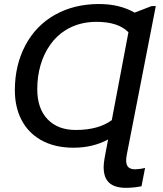

<svg xmlns="http://www.w3.org/2000/svg" viewBox="-20 -718 804 946"><path d="M601.6 71.8Q601.6 95.2 612.5 105.7Q623.5 116.2 645.5 116.2Q654.3 116.2 668.9 114.3Q683.6 112.3 694.8 109.4L677.2 199.7Q661.1 203.1 640.4 205.3Q619.6 207.5 601.1 207.5Q544.9 207.5 517.8 182.4Q490.7 157.2 490.7 105.5Q490.7 88.9 494.6 65.4Q496.1 56.6 500.5 32.7Q504.9 8.8 512.7 -30.8Q437.5 9.8 341.8 9.8Q247.1 9.8 179.7 -29.3Q118.2 -64.9 85.7 -127.7Q53.2 -190.4 53.2 -273.9Q53.2 -396.5 105 -494.6Q157.2 -592.8 251.5 -645.5Q345.7 -698.2 467.8 -698.2Q569.3 -698.2 643.1 -655.8L727.1 -688H747.6L605 42.5Q601.6 60.5 601.6 71.8ZM353 -77.6Q464.8 -77.6 530.8 -126L612.8 -559.1Q562.5 -610.4 455.6 -610.4Q368.2 -610.4 302.2 -568.8Q258.3 -541.5 227.1 -497.1Q195.8 -452.6 179.7 -397Q163.6 -341.3 163.6 -278.8Q163.6 -183.1 214.4 -130.4Q265.1 -77.6 353 -77.6Z"/></svg>

Font: Arimo Medium
Style: Italic
Weight: 500
Italic angle: -12°
Designer: Steve Matteson
Foundry: Monotype Imaging Inc.
Version: Version 1.33